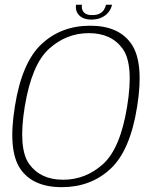

<svg xmlns="http://www.w3.org/2000/svg" viewBox="-20 -789 650 814"><path d="M242 4.5Q364.5 4.5 448.2 -73Q532 -150.5 561.5 -337.5Q591 -522.5 538 -601.2Q485 -680 362.5 -680Q239.5 -680 156 -602Q72.5 -524 43 -337.5Q13 -151.5 66 -73.5Q119 4.5 242 4.5ZM247.5 -27Q152 -27 104 -93.2Q56 -159.5 85 -337.5Q114.5 -516 188 -582.2Q261.5 -648.5 356.5 -648.5Q452.5 -648.5 500.2 -582Q548 -515.5 519 -337.5Q490 -159 416.5 -93Q343 -27 247.5 -27ZM367 -706Q392.5 -706 411 -714.8Q429.5 -723.5 440.5 -738Q451.5 -752.5 455 -769H429.5Q427 -758 420.8 -747.8Q414.5 -737.5 402.2 -731.2Q390 -725 370.5 -725Q352.5 -725 342.5 -731.2Q332.5 -737.5 329 -747.5Q325.5 -757.5 327.5 -769H302.5Q299.5 -752.5 306 -738Q312.5 -723.5 327.8 -714.8Q343 -706 367 -706Z"/></svg>

Font: Anybody UltraCondensed Thin ExtraLight
Style: Italic
Weight: 250
Italic angle: -10°
Version: Version 1.111